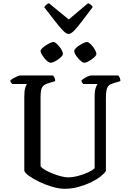

<svg xmlns="http://www.w3.org/2000/svg" viewBox="-20 -1173 804 1193"><path d="M382 0Q347 0 304.5 -12.5Q262 -25 223.5 -43.5Q185 -62 159 -81Q133 -100 131 -113V-572Q131 -609 137 -628Q143 -647 148 -651H56Q53 -655 49 -659.5Q45 -664 44 -673Q50 -679 62 -686Q74 -693 86.5 -698.5Q99 -704 105 -704H310Q314 -699 318.5 -690.5Q323 -682 323 -669L281 -656Q260 -650 249.5 -640Q239 -630 235.5 -613Q232 -596 232 -569V-140Q242 -127 263.5 -115Q285 -103 311 -93Q337 -83 361.5 -77Q386 -71 401 -71Q431 -71 465.5 -80Q500 -89 528.5 -102.5Q557 -116 568 -128V-572Q568 -608 575 -627.5Q582 -647 586 -651H497Q493 -655 490 -660Q487 -665 486 -673Q492 -679 503.5 -686.5Q515 -694 527.5 -699Q540 -704 546 -704H715Q720 -699 724 -690Q728 -681 728 -669L685 -656Q666 -651 656 -641.5Q646 -632 642 -613.5Q638 -595 638 -562V-110Q628 -95 604 -76Q580 -57 544.5 -40Q509 -23 467.5 -11.5Q426 0 382 0ZM503 -783Q496 -783 485.5 -791.5Q475 -800 464.5 -812Q454 -824 447.5 -836Q441 -848 441 -856Q441 -863 450 -872.5Q459 -882 473 -891Q487 -900 500 -906Q513 -912 520 -912Q528 -912 538 -903.5Q548 -895 557.5 -882.5Q567 -870 573 -857.5Q579 -845 579 -837Q579 -831 570.5 -822Q562 -813 549.5 -804Q537 -795 524.5 -789Q512 -783 503 -783ZM294 -783Q287 -783 276.5 -791Q266 -799 256 -811.5Q246 -824 239 -836Q232 -848 232 -856Q232 -863 241.5 -872.5Q251 -882 264.5 -891Q278 -900 291 -906Q304 -912 312 -912Q320 -912 329.5 -903.5Q339 -895 349 -883Q359 -871 365 -858.5Q371 -846 371 -838Q371 -831 362.5 -822Q354 -813 341.5 -804Q329 -795 316 -789Q303 -783 294 -783ZM406 -962Q392 -962 371.5 -983Q351 -1004 322 -1041.5Q293 -1079 255 -1128Q259 -1136 267 -1143Q275 -1150 284 -1153L407 -1052L527 -1153Q536 -1150 544.5 -1143.5Q553 -1137 556 -1129Q517 -1078 488.5 -1040Q460 -1002 440 -982Q420 -962 406 -962Z"/></svg>

Font: Texturina 12pt
Style: Regular
Weight: 400
Designer: Guillermo Torres Carreño
Foundry: Omnibus-Type
Version: Version 1.002